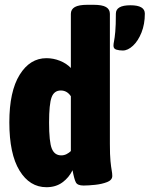

<svg xmlns="http://www.w3.org/2000/svg" viewBox="-20 -774 625 802"><path d="M174 8Q104 8 61.5 -61.5Q19 -131 19 -263Q19 -392 62 -461.5Q105 -531 174 -531Q203 -531 230.5 -520Q258 -509 276 -490V-716Q276 -735 292.5 -744.5Q309 -754 346 -754H370Q407 -754 423 -744.5Q439 -735 439 -716V-173Q439 -126 441.5 -101Q444 -76 446.5 -63Q449 -50 449 -39Q449 -22 427.5 -13.5Q406 -5 377.5 -2Q349 1 329 1Q304 1 297 -12Q290 -25 283 -63Q268 -32 240.5 -12Q213 8 174 8ZM236 -125Q248 -125 258.5 -130.5Q269 -136 276 -143V-372Q260 -396 234 -396Q206 -396 195.5 -367.5Q185 -339 185 -262Q185 -181 196.5 -153Q208 -125 236 -125ZM493 -563Q479 -563 466.5 -566.5Q454 -570 454 -583Q454 -591 456.5 -603Q459 -615 461.5 -641.5Q464 -668 464 -717Q464 -752 525 -752Q585 -752 585 -717Q585 -673 571 -638Q557 -603 535.5 -583Q514 -563 493 -563Z"/></svg>

Font: Asap Condensed ExtraBold
Style: Regular
Weight: 800
Width: 3
Designer: Pablo Cosgaya
Foundry: Omnibus-Type
Version: Version 3.001; ttfautohint (v1.8.4.7-5d5b)